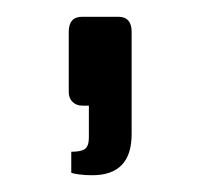

<svg xmlns="http://www.w3.org/2000/svg" viewBox="-20 -131 240 229"><path d="M65 75V50Q77 50 81.5 46.5Q86 43 86 33V-5H78Q71 -5 66.5 -9.5Q62 -14 62 -21V-93Q62 -111 78 -111H121Q137 -111 137 -93V29Q137 78 90 78Q81 78 74 77Q67 76 65 75Z"/></svg>

Font: Exo
Style: Regular
Weight: 400
Designer: Natanael Gama
Foundry: Natanael Gama
Version: Version 1.500; ttfautohint (v1.6)